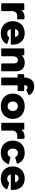

<svg xmlns="http://www.w3.org/2000/svg" viewBox="1984 -2824 893 4901"><g transform="rotate(90 2430.5 -373.5)"><path d="M82 42H246C257 42 264 35 264 24V-245C264 -332 338 -369 397 -369C420 -369 438 -366 454 -364C466 -362 474 -367 474 -378V-530C474 -540 468 -547 458 -550C446 -554 431 -555 416 -555C346 -555 283 -529 243 -470L240 -530C240 -541 232 -547 221 -547H82C71 -547 64 -540 64 -530V24C64 35 71 42 82 42Z M829 53C941 53 1047 10 1101 -91C1103 -95 1104 -98 1104 -101C1104 -107 1100 -111 1093 -114L951 -162C942 -164 934 -162 927 -154C906 -125 873 -112 830 -112C774 -112 737 -144 722 -202H1101C1113 -202 1119 -208 1120 -219C1131 -419 1025 -558 829 -558C641 -558 520 -433 520 -253C520 -72 641 53 829 53ZM924 -311H722C734 -371 771 -402 826 -402C879 -402 913 -369 924 -311Z M1234 42H1398C1409 42 1416 35 1416 24V-253C1416 -339 1457 -383 1515 -383C1573 -383 1599 -349 1599 -267V24C1599 35 1606 42 1617 42H1781C1792 42 1799 35 1799 24V-342C1799 -477 1720 -558 1580 -558C1502 -558 1437 -531 1394 -478L1392 -530C1392 -541 1384 -547 1373 -547H1234C1223 -547 1216 -540 1216 -530V24C1216 35 1223 42 1234 42Z M1975 42H2141C2151 42 2158 35 2158 24V-376H2287C2298 -376 2305 -383 2305 -394V-527C2305 -537 2298 -545 2287 -545H2155L2154 -552C2154 -603 2176 -630 2212 -630C2233 -630 2246 -625 2260 -606C2265 -601 2270 -598 2275 -598C2278 -598 2281 -599 2284 -600L2397 -652C2404 -656 2408 -661 2408 -668C2408 -670 2407 -673 2406 -676C2357 -761 2283 -800 2188 -800C2035 -800 1959 -695 1959 -547V-545H1890C1879 -545 1872 -537 1872 -527V-394C1872 -383 1879 -376 1890 -376H1959V24C1959 35 1965 42 1975 42Z M2692 53C2888 53 3015 -72 3015 -253C3015 -433 2888 -558 2692 -558C2496 -558 2369 -433 2369 -253C2369 -72 2496 53 2692 53ZM2571 -253C2571 -330 2620 -383 2692 -383C2764 -383 2813 -330 2813 -253C2813 -176 2764 -122 2692 -122C2620 -122 2571 -176 2571 -253Z M3132 42H3296C3307 42 3314 35 3314 24V-245C3314 -332 3388 -369 3447 -369C3470 -369 3488 -366 3504 -364C3516 -362 3524 -367 3524 -378V-530C3524 -540 3518 -547 3508 -550C3496 -554 3481 -555 3466 -555C3396 -555 3333 -529 3293 -470L3290 -530C3290 -541 3282 -547 3271 -547H3132C3121 -547 3114 -540 3114 -530V24C3114 35 3121 42 3132 42Z M3875 53C4008 53 4120 -7 4166 -133C4167 -136 4168 -138 4168 -141C4168 -148 4163 -154 4155 -155L4005 -193C3995 -195 3988 -191 3983 -181C3964 -140 3927 -122 3886 -122C3811 -122 3773 -180 3773 -253C3773 -326 3811 -383 3886 -383C3929 -383 3962 -366 3983 -327C3987 -319 3993 -315 4000 -315C4002 -315 4004 -316 4006 -316L4144 -355C4153 -357 4157 -362 4157 -370C4157 -372 4157 -375 4156 -377C4113 -504 4007 -558 3875 -558C3688 -558 3570 -434 3570 -253C3570 -71 3688 53 3875 53Z M4538 53C4650 53 4756 10 4810 -91C4812 -95 4813 -98 4813 -101C4813 -107 4809 -111 4802 -114L4660 -162C4651 -164 4643 -162 4636 -154C4615 -125 4582 -112 4539 -112C4483 -112 4446 -144 4431 -202H4810C4822 -202 4828 -208 4829 -219C4840 -419 4734 -558 4538 -558C4350 -558 4229 -433 4229 -253C4229 -72 4350 53 4538 53ZM4633 -311H4431C4443 -371 4480 -402 4535 -402C4588 -402 4622 -369 4633 -311Z"/></g></svg>

Font: LINE Seed JP_OTF ExtraBold
Style: Regular
Weight: 800
Designer: LY Corporation & Fontrix & Fontworks
Version: Version 1.013